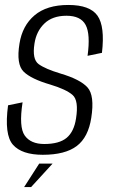

<svg xmlns="http://www.w3.org/2000/svg" viewBox="-20 -620 458 774"><path d="M152.5 4Q68.5 4 32.5 -36.2Q-3.5 -76.5 12.5 -195.5L71 -207.5Q55.5 -107.5 79.8 -73.5Q104 -39.5 158.5 -39.5Q219 -39.5 248.8 -64.5Q278.5 -89.5 286.5 -142.5Q298 -215 272.5 -237.2Q247 -259.5 183 -279Q105.5 -301.5 75.2 -331.2Q45 -361 58.5 -444Q70 -516.5 119.2 -558.2Q168.5 -600 255.5 -600Q342.5 -600 373 -556.8Q403.5 -513.5 391 -407L333 -395Q345 -482.5 325.2 -519.5Q305.5 -556.5 248 -556.5Q191.5 -556.5 159 -525.2Q126.5 -494 119 -444.5Q109 -381 135.8 -361.5Q162.5 -342 224 -323.5Q303.5 -300 332.8 -267.5Q362 -235 348 -145.5Q336 -66.5 289.2 -31.2Q242.5 4 152.5 4ZM77.3 134 138.1 39.4H192.1L105.5 134Z"/></svg>

Font: Anybody Light
Style: Italic
Weight: 300
Italic angle: -10°
Designer: Tyler Finck
Foundry: Etcetera Type Company
Version: Version 1.010; ttfautohint (v1.8.3) -l 8 -r 50 -G 200 -x 14 